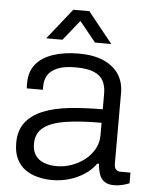

<svg xmlns="http://www.w3.org/2000/svg" viewBox="-53 -767 644 823"><g transform="rotate(5 269.5 -355.5)"><path d="M201 12Q170 12 140 4.5Q110 -3 86.5 -19.5Q63 -36 49 -64Q35 -92 35 -133Q35 -187 61.5 -221.5Q88 -256 136 -275.5Q184 -295 249.5 -302Q315 -309 392 -309V-376Q392 -408 380.5 -430.5Q369 -453 340.5 -465.5Q312 -478 260 -478Q210 -478 181 -465Q152 -452 140.5 -431.5Q129 -411 129 -386V-370H60Q59 -375 59 -380Q59 -385 59 -392Q59 -442 85 -474Q111 -506 159 -522Q207 -538 269 -538Q332 -538 375 -519.5Q418 -501 441 -467Q464 -433 464 -385V-83Q464 -64 471.5 -56.5Q479 -49 492 -49H534V-3Q519 3 502.5 7Q486 11 468 11Q442 11 426.5 0Q411 -11 404.5 -31Q398 -51 396 -75H389Q370 -48 340.5 -28.5Q311 -9 276 1.5Q241 12 201 12ZM216 -49Q249 -49 280 -60Q311 -71 336 -90.5Q361 -110 376.5 -137Q392 -164 392 -197V-251Q299 -251 236.5 -241Q174 -231 142.5 -206Q111 -181 111 -136Q111 -106 124.5 -86.5Q138 -67 162 -58Q186 -49 216 -49ZM124 -591 229 -723H298L404 -591H334L244 -702H283L194 -591Z"/></g></svg>

Font: Archivo SemiBold Light
Style: Regular
Weight: 300
Version: Version 2.001